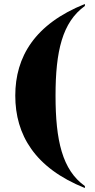

<svg xmlns="http://www.w3.org/2000/svg" viewBox="-20 -801 480 968"><path d="M408 147V137C294 56 260 -93 260 -319C260 -542 294 -689 408 -771V-781C156 -680 57 -515 57 -319C57 -121 156 46 408 147Z"/></svg>

Font: Noto Serif Display Black
Style: Regular
Weight: 900
Designer: Monotype Design Team
Foundry: Monotype Imaging Inc.
Version: Version 2.009